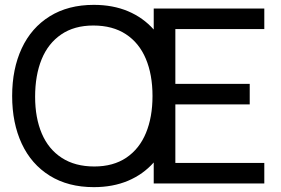

<svg xmlns="http://www.w3.org/2000/svg" viewBox="-20 -755 1158 790"><path d="M1067.5 -635.5H701.5V-410H1007.5V-325.5H701.5V-84.5H1067.5V0H612.5V-86.5Q569 -37.5 506.8 -11.2Q444.5 15 366 15Q260.5 15 184.8 -32Q109 -79 69.5 -163.8Q30 -248.5 30 -360Q30 -471.5 69.5 -556.2Q109 -641 184.8 -688Q260.5 -735 366 -735Q444.5 -735 506.8 -708.8Q569 -682.5 612.5 -633.5V-720H1067.5ZM607.5 -360Q607.5 -448 580 -513.2Q552.5 -578.5 498 -614.2Q443.5 -650 364 -650Q285.5 -650 231.8 -613.2Q178 -576.5 151.2 -510.8Q124.5 -445 124.5 -357Q124.5 -270 152 -205.5Q179.5 -141 234.2 -105.5Q289 -70 368 -70Q446 -70 499.8 -106.2Q553.5 -142.5 580.5 -207.8Q607.5 -273 607.5 -360Z"/></svg>

Font: CCSD_manrope Medium
Style: Regular
Weight: 500
Designer: Mikhail Sharanda
Foundry: Mikhail Sharanda
Version: Version 4.503